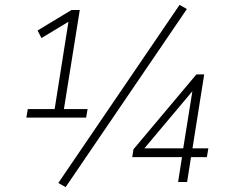

<svg xmlns="http://www.w3.org/2000/svg" viewBox="-20 -746 933 787"><path d="M88 -264 94 -299H204L263 -672L284 -671L150 -590L134 -621L273 -705H307L242 -299H339L333 -264ZM249 21 219 4 716 -726 746 -709ZM710 0 726 -102H522L527 -134L785 -441H817L769 -138H834L828 -102H763L747 0ZM731 -138 770 -381H776L561 -125L562 -138Z"/></svg>

Font: Nunito Sans 10pt SemiCondensed ExtraLight
Style: Italic
Weight: 250
Width: 4
Italic angle: -9°
Designer: Vernon Adams
Foundry: Vernon Adams
Version: Version 3.101;gftools[0.9.27]